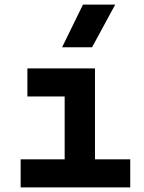

<svg xmlns="http://www.w3.org/2000/svg" viewBox="-20 -815 626 835"><path d="M69.8 0H546.4V-122.1H393.1V-517.6H99.1V-395.5H261.2V-122.1H69.8ZM250 -609.4H380.4L481 -794.9H340.8Z"/></svg>

Font: Cascadia Mono NF
Style: Bold
Weight: 700
Monospace: yes
Designer: Aaron Bell
Foundry: Saja Typeworks
Version: Version 2404.023